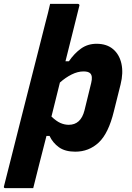

<svg xmlns="http://www.w3.org/2000/svg" viewBox="-66 -780 686 1000"><path d="M437 -552Q490 -552 523 -524Q556 -496 566.5 -448Q577 -400 562 -340L527 -200Q499 -85 448 -37.5Q397 10 326 10Q273 10 241 -13Q209 -36 192 -72H176Q156 5 138.5 74.5Q121 144 107 200H-37Q-49 200 -45 189Q-29 126 -7.5 41Q14 -44 38 -139.5Q62 -235 86.5 -330.5Q111 -426 132.5 -511Q154 -596 170 -659Q178 -688 184 -713Q190 -738 195 -760H339Q344 -760 346.5 -756.5Q349 -753 347 -749Q333 -690 314 -616.5Q295 -543 275 -461H293Q321 -502 356 -527Q391 -552 437 -552ZM369 -408Q339 -408 307 -392Q275 -376 246 -350Q235 -306 224 -261.5Q213 -217 202 -173Q227 -149 248.5 -139.5Q270 -130 292 -130Q355 -130 374 -205L409 -348Q418 -384 404 -398Q394 -408 369 -408Z"/></svg>

Font: Recursive Mn Lnr St XBd
Style: Italic
Weight: 800
Italic angle: -15°
Monospace: yes
Version: Version 1.079;hotconv 1.0.112;makeotfexe 2.5.65598; ttfautoh